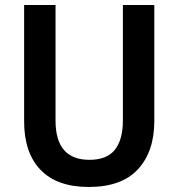

<svg xmlns="http://www.w3.org/2000/svg" viewBox="-20 -734 710 764"><path d="M594 -252Q594 -131 529 -60.5Q464 10 333 10Q207 10 141.5 -58Q76 -126 76 -251V-714H201V-254Q201 -98 336 -98Q405 -98 437 -138Q469 -178 469 -255V-714H594Z"/></svg>

Font: Noto Sans Lao UI SemCond SemBd
Style: Regular
Weight: 600
Width: 4
Designer: Monotype Design Team
Foundry: Monotype Imaging Inc.
Version: Version 2.000; ttfautohint (v1.8.4.7-5d5b)